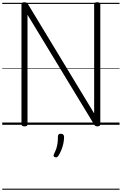

<svg xmlns="http://www.w3.org/2000/svg" viewBox="-20 -1116 1089 1717"><path d="M199 14Q172 14 172 -5V-1077Q172 -1087 178.5 -1091.5Q185 -1096 198 -1096Q210 -1096 216.5 -1092.5Q223 -1089 229 -1081L822 -102V-1077Q822 -1087 829 -1091.5Q836 -1096 850 -1096Q877 -1096 877 -1077V-5Q877 5 870 9.5Q863 14 851 14Q839 14 833.5 10.5Q828 7 822 -2L226 -984V-5Q226 5 220 9.5Q214 14 199 14ZM471 289Q460 285 459 278.5Q458 272 464 259Q477 233 484 211.5Q491 190 494.5 164.5Q498 139 498 105Q498 94 503.5 87Q509 80 523 80Q538 80 545.5 88Q553 96 553 108Q553 135 547 165Q541 195 529.5 223.5Q518 252 503 276Q496 286 489 290Q482 294 471 289ZM0 571H1049V581H0ZM0 -20H1049V0H0ZM0 -505H1049V-500H0ZM0 -1091H1049V-1081H0Z"/></svg>

Font: Playwrite PT Guides
Style: Regular
Weight: 400
Designer: Veronika Burian, José Scaglione
Foundry: TypeTogether
Version: Version 1.003